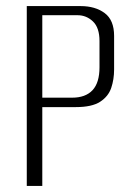

<svg xmlns="http://www.w3.org/2000/svg" viewBox="-20 -611 426 631"><path d="M68 0V-591H245Q293 -591 324 -568Q355 -545 355 -493V-383Q355 -350 345.5 -322Q336 -294 309 -276.5Q282 -259 229 -259H119V0ZM119 -290H217Q261 -290 284 -314.5Q307 -339 307 -390V-476Q307 -520 285.5 -540.5Q264 -561 235 -561H119Z"/></svg>

Font: Alumni Sans Thin Light
Style: Regular
Weight: 300
Version: Version 1.018